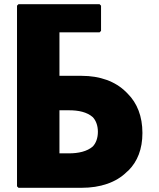

<svg xmlns="http://www.w3.org/2000/svg" viewBox="-20 -887 759 914"><path d="M263 -362H309C353 -362 394 -354 422 -329C436 -314 446 -290 446 -260C446 -230 437 -206 422 -190C395 -166 353 -157 309 -157H263ZM68 -867 61 -860V0L68 7H369C457 7 533 -18 584 -69L592 -76C634 -118 658 -177 658 -254C658 -333 633 -396 588 -441L587 -442L580 -449C529 -500 455 -526 369 -526H263V-733H454L461 -740V-860L454 -867Z"/></svg>

Font: Hussar Woodtype
Style: Blk
Weight: 900
Foundry: Cannot Into Space Fonts
Version: Version 1.07